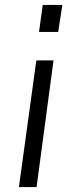

<svg xmlns="http://www.w3.org/2000/svg" viewBox="-20 -762 291 782"><path d="M234 -742H154L139 -632H217ZM198 -516H128L57 0H129Z"/></svg>

Font: United Sans Light
Style: Italic
Weight: 300
Italic angle: -8°
Designer: Pablo Impallari, Rodrigo Fuenzalida (Modified by Dan O. Williams)
Version: Version 1.000;PS 001.000;hotconv 1.0.88;makeotf.lib2.5.64775